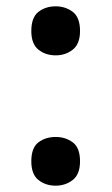

<svg xmlns="http://www.w3.org/2000/svg" viewBox="-20 -574 353 607"><path d="M156 -399Q124 -399 101.5 -417Q79 -435 79 -476Q79 -519 101.5 -536.5Q124 -554 156 -554Q187 -554 210 -536.5Q233 -519 233 -476Q233 -435 210 -417Q187 -399 156 -399ZM156 13Q124 13 101.5 -5Q79 -23 79 -64Q79 -107 101.5 -124Q124 -141 156 -141Q187 -141 210 -124Q233 -107 233 -64Q233 -23 210 -5Q187 13 156 13Z"/></svg>

Font: Noto Sans Devanagari UI SemiBold
Style: Regular
Weight: 600
Designer: Jelle Bosma - Monotype Design Team
Foundry: Monotype Imaging Inc.
Version: Version 2.003; ttfautohint (v1.8.4.7-5d5b)